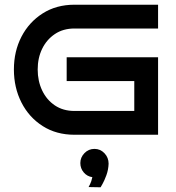

<svg xmlns="http://www.w3.org/2000/svg" viewBox="-20 -572 746 815"><path d="M651 0H296Q219 0 161 -37Q103 -74 71 -137Q39 -200 39 -277Q39 -354 71 -416Q103 -478 161 -515Q219 -552 296 -552H651V-451H296Q248 -451 213 -427.5Q178 -404 159 -365Q140 -326 140 -277Q140 -228 159 -188Q178 -148 213 -124.5Q248 -101 296 -101H550V-228H263V-329H651ZM441 123Q440 149 431.5 172Q423 195 415 209Q407 223 407 223L356 222Q356 222 362 210.5Q368 199 372 180Q350 177 335.5 160Q321 143 321 120Q321 96 338.5 78Q356 60 381 60Q406 60 423.5 78.5Q441 97 441 123Z"/></svg>

Font: Bruno Ace SC
Style: Regular
Weight: 400
Version: Version 1.100; ttfautohint (v1.8.4.7-5d5b);gftools[0.9.27]